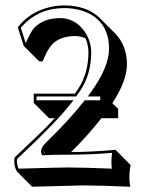

<svg xmlns="http://www.w3.org/2000/svg" viewBox="-20 -630 534 711"><path d="M296.4 -488.3Q277.3 -496.1 258.8 -496.6Q210.4 -496.1 181.6 -473.6Q161.1 -457 144.5 -418Q140.1 -407.7 137.7 -402.3L124.5 -403.3L67.9 -460L45.9 -528.8Q88.9 -585.4 164.1 -603.5Q190.9 -609.9 218.3 -609.9Q302.7 -609.4 350.1 -562.5L406.7 -505.9Q449.7 -461.4 450.2 -392.1Q449.7 -329.6 396 -248L417.5 -226.6V-192.4H355.5Q304.7 -127.4 243.2 -66.9Q323.2 -67.4 407.7 -75.2L463.9 -18.6Q459 2.4 459 28.3Q459 40.5 462.4 61.5Q342.8 56.6 288.6 56.6Q281.2 56.6 99.1 61.5L42.5 4.9Q32.7 -12.2 32.7 -34.2Q33.2 -41.5 34.2 -46.9Q138.2 -145.5 153.8 -161.6Q169.4 -177.7 182.6 -192.4H161.6L105 -249V-283.2H257.3Q264.6 -293 269.5 -300.8Q307.1 -358.4 307.6 -435.1Q307.6 -463.9 296.4 -488.3ZM146.5 -65.4 141.6 -69.8Q142.1 -66.9 143.1 -64.9Q145 -65.4 146.5 -65.4ZM351.1 -272.9H305.2L316.9 -289.1Q383.3 -381.3 383.8 -448.7Q383.8 -544.4 305.7 -582Q267.6 -599.6 218.3 -600.1Q123.5 -600.1 62.5 -533.2Q59.6 -529.8 57.1 -526.9L75.2 -470.2Q94.2 -513.7 108.4 -528.8Q113.8 -534.2 118.7 -537.6Q150.9 -562.5 202.1 -563Q257.8 -563 293 -513.7Q317.4 -478.5 317.9 -435.1Q317.4 -355 277.8 -295.4Q272 -286.6 265.1 -277.3L262.2 -272.9H115.2V-258.8H252.4L239.3 -242.7Q182.1 -170.9 54.2 -51.8Q47.4 -45.4 43.5 -41.5Q43 -37.6 42.5 -34.2Q43 -19 48.8 -5.4Q217.8 -10.3 231.9 -9.8Q291 -9.8 394 -5.4Q392.6 -18.6 392.6 -27.8Q392.6 -48.3 395 -64Q316.4 -57.1 224.6 -57.1Q169.9 -57.1 143.6 -55.2L136.7 -54.7L133.8 -60.5Q131.8 -65.4 131.8 -69.8Q132.3 -85 152.3 -104Q238.3 -187.5 291 -255.4L293.9 -258.8H351.1Z"/></svg>

Font: Linux Biolinum Shadow O
Style: Regular
Weight: 400
Designer: Philipp H. Poll
Foundry: Philipp H. Poll
Version: Version 1.0.4